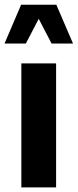

<svg xmlns="http://www.w3.org/2000/svg" viewBox="-25 -811 336 831"><path d="M291 -622.6 218.8 -790.5H66.4L-5.4 -622.6H86.9L142.6 -729.5L198.2 -622.6ZM67.4 -536.6V0H217.8V-536.6Z"/></svg>

Font: Estedad-FD-VF Thin
Style: Regular
Weight: 100
Designer: Amin Abedi
Version: Version 5.0